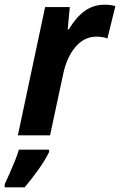

<svg xmlns="http://www.w3.org/2000/svg" viewBox="-67 -576 511 817"><path d="M9 0 125 -546H230L221 -451H226Q256 -502 293 -529Q330 -556 379 -556Q404 -556 424 -550L390 -412Q381 -416 369 -418Q357 -420 343 -420Q291 -420 253.5 -375.5Q216 -331 201 -257L146 0ZM-47 208Q-38 189 -26.5 163Q-15 137 -4 110Q7 83 13 61H142V71Q126 104 96.5 145.5Q67 187 38 221H-47Z"/></svg>

Font: Noto Sans SemiCondensed
Style: Bold Italic
Weight: 700
Width: 4
Italic angle: -12°
Designer: Monotype Design Team
Foundry: Monotype Imaging Inc.
Version: Version 2.013; ttfautohint (v1.8.4.7-5d5b)